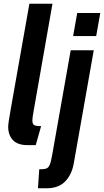

<svg xmlns="http://www.w3.org/2000/svg" viewBox="-20 -770 559 1032"><path d="M24 -89Q24 -107 38 -185L138 -750H262L161 -175Q154 -136 154 -123Q154 -102 164.5 -97Q175 -92 201 -92L172 10H127Q75 10 49.5 -17Q24 -44 24 -89ZM395 -700H519L497 -576H373ZM191 140Q218 140 229.5 135.5Q241 131 247.5 115.5Q254 100 261 60L360 -500H484L376 111Q365 170 329.5 206Q294 242 230 242H184Z"/></svg>

Font: Cabin
Style: Bold Italic
Weight: 700
Italic angle: -7°
Designer: Pablo Impallari
Foundry: Pablo Impallari. http://www.impallari.com Igino Marini. http://www.ikern.com
Version: Version 2.200